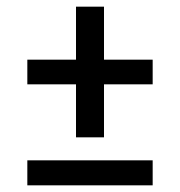

<svg xmlns="http://www.w3.org/2000/svg" viewBox="-20 -556 540 576"><path d="M208 -144V-303H62V-377H208V-536H292V-377H438V-303H292V-144ZM62 0V-75H438V0Z"/></svg>

Font: Iosevka Medium
Style: Regular
Weight: 500
Monospace: yes
Designer: Belleve Invis
Foundry: Belleve Invis
Version: Version 32.5.0; ttfautohint (v1.8.4)